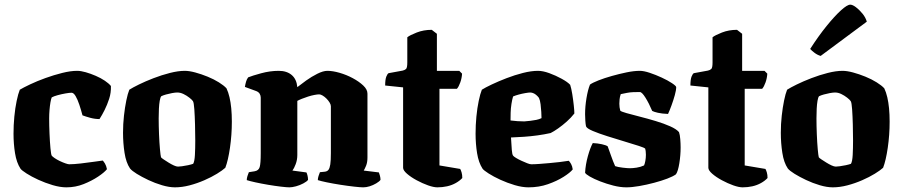

<svg xmlns="http://www.w3.org/2000/svg" viewBox="-20 -804 3876 824"><path d="M265 0Q238 0 206 -9.5Q174 -19 144.5 -32.5Q115 -46 94 -59.5Q73 -73 68 -80Q51 -106 44.5 -146.5Q38 -187 38 -230Q38 -267 41.5 -303.5Q45 -340 51.5 -371Q58 -402 65 -419Q80 -428 109.5 -442Q139 -456 175 -469Q211 -482 247 -491Q283 -500 311 -500Q327 -500 348 -494Q369 -488 391 -478.5Q413 -469 430 -457.5Q447 -446 456 -435Q457 -406 448.5 -380Q440 -354 429 -332Q418 -310 407 -293Q387 -293 367 -298.5Q347 -304 334 -309Q328 -332 320.5 -354.5Q313 -377 304.5 -391.5Q296 -406 287 -406Q278 -406 261 -403Q244 -400 227.5 -395.5Q211 -391 202 -386Q199 -379 196.5 -364.5Q194 -350 192.5 -332Q191 -314 191 -295Q191 -266 192.5 -230.5Q194 -195 196.5 -168Q199 -141 202 -136Q205 -132 214.5 -125.5Q224 -119 236.5 -113Q249 -107 260.5 -103Q272 -99 277 -99Q296 -99 327 -102.5Q358 -106 385 -110Q412 -114 421 -115Q425 -111 430.5 -102Q436 -93 439 -78Q428 -64 401 -46Q374 -28 339 -14Q304 0 265 0Z M731 0Q706 0 675.5 -9Q645 -18 616.5 -31.5Q588 -45 567 -58Q546 -71 538 -81Q521 -106 514.5 -148Q508 -190 508 -234Q508 -272 512 -307.5Q516 -343 522 -372.5Q528 -402 535 -419Q549 -428 576.5 -441.5Q604 -455 639 -468.5Q674 -482 709.5 -491Q745 -500 773 -500Q792 -500 818 -493Q844 -486 871 -475Q898 -464 919.5 -450.5Q941 -437 952 -425Q960 -408 965 -386.5Q970 -365 972.5 -339Q975 -313 975 -282Q975 -225 967 -170Q959 -115 947 -84Q935 -73 911.5 -58.5Q888 -44 857 -30.5Q826 -17 793.5 -8.5Q761 0 731 0ZM744 -89Q749 -89 761 -90.5Q773 -92 787 -95Q801 -98 809 -101Q815 -111 816.5 -139Q818 -167 818 -201Q818 -232 817 -269Q816 -306 814 -335Q812 -364 808 -370Q804 -376 792.5 -385Q781 -394 767.5 -400.5Q754 -407 741 -407Q732 -407 718.5 -404.5Q705 -402 692.5 -398.5Q680 -395 672 -391Q668 -386 665.5 -371.5Q663 -357 662 -337.5Q661 -318 661 -296Q661 -264 662.5 -227.5Q664 -191 666.5 -163.5Q669 -136 671 -129Q673 -126 682 -120Q691 -114 703 -106.5Q715 -99 726 -94Q737 -89 744 -89Z M1222 0Q1211 0 1185.5 -3Q1160 -6 1130.5 -11Q1101 -16 1076 -21.5Q1051 -27 1039 -31Q1039 -39 1042 -48.5Q1045 -58 1048 -65L1073 -69Q1090 -72 1094.5 -87Q1099 -102 1099 -147V-385Q1099 -394 1094.5 -401.5Q1090 -409 1080 -413L1031 -431Q1033 -443 1036 -453.5Q1039 -464 1045 -472Q1062 -479 1100.5 -489.5Q1139 -500 1176 -500Q1211 -500 1232 -482Q1253 -464 1256 -430Q1271 -442 1294 -458.5Q1317 -475 1342 -487.5Q1367 -500 1385 -500Q1408 -500 1437.5 -491.5Q1467 -483 1494 -468.5Q1521 -454 1539 -437Q1557 -420 1557 -402V-128Q1557 -107 1551 -92.5Q1545 -78 1541 -72L1606 -64Q1608 -59 1610.5 -50Q1613 -41 1613 -32Q1608 -25 1594.5 -17Q1581 -9 1566.5 -4.5Q1552 0 1539 0Q1527 0 1500 -3Q1473 -6 1441 -11Q1409 -16 1382.5 -21.5Q1356 -27 1344 -31Q1344 -39 1347 -48.5Q1350 -58 1353 -65L1373 -67Q1384 -68 1389.5 -75Q1395 -82 1397.5 -98.5Q1400 -115 1400 -147V-348Q1400 -355 1394.5 -364Q1389 -373 1381 -381Q1373 -389 1364.5 -394Q1356 -399 1350 -399Q1342 -399 1329 -396.5Q1316 -394 1302 -389.5Q1288 -385 1275.5 -380Q1263 -375 1256 -371V-139Q1256 -118 1249 -99.5Q1242 -81 1235 -72L1295 -64Q1297 -61 1299.5 -51.5Q1302 -42 1302 -32Q1297 -25 1282 -17Q1267 -9 1250.5 -4.5Q1234 0 1222 0Z M1857 0Q1841 0 1817 -8.5Q1793 -17 1768 -30.5Q1743 -44 1726.5 -58.5Q1710 -73 1710 -84V-429L1633 -437Q1633 -463 1638 -475.5Q1643 -488 1648 -490L1708 -501Q1717 -503 1722.5 -508Q1728 -513 1728 -536V-644Q1739 -653 1768.5 -664.5Q1798 -676 1833 -676L1855 -659V-500H1951L1963 -488Q1962 -469 1955.5 -450.5Q1949 -432 1941 -423H1866V-94L1955 -79Q1958 -74 1961 -64Q1964 -54 1964 -40Q1953 -28 1936 -18.5Q1919 -9 1899 -4.5Q1879 0 1857 0Z M2248 0Q2221 0 2189 -9.5Q2157 -19 2127.5 -32.5Q2098 -46 2077 -59.5Q2056 -73 2051 -80Q2034 -106 2027.5 -146.5Q2021 -187 2021 -230Q2021 -267 2024.5 -303.5Q2028 -340 2034.5 -371Q2041 -402 2048 -419Q2062 -428 2090.5 -441.5Q2119 -455 2154 -468.5Q2189 -482 2224.5 -491Q2260 -500 2289 -500Q2310 -500 2337.5 -490Q2365 -480 2390.5 -466Q2416 -452 2427 -440Q2432 -425 2436 -400Q2440 -375 2442.5 -351.5Q2445 -328 2445 -317Q2431 -299 2412.5 -282.5Q2394 -266 2375.5 -253Q2357 -240 2343 -233Q2316 -227 2287 -223Q2258 -219 2229 -217Q2200 -215 2173 -214Q2175 -180 2176.5 -160.5Q2178 -141 2182 -136Q2185 -132 2195 -126Q2205 -120 2218 -114Q2231 -108 2242.5 -103.5Q2254 -99 2260 -99Q2275 -99 2295 -100.5Q2315 -102 2337.5 -104Q2360 -106 2381.5 -108.5Q2403 -111 2421 -114Q2426 -109 2431 -100Q2436 -91 2438 -77Q2427 -63 2398.5 -45Q2370 -27 2331.5 -13.5Q2293 0 2248 0ZM2230 -283Q2243 -284 2256 -285.5Q2269 -287 2281.5 -289.5Q2294 -292 2304 -297Q2304 -308 2303 -324Q2302 -340 2300 -356.5Q2298 -373 2293 -384Q2287 -392 2280 -397.5Q2273 -403 2266.5 -405Q2260 -407 2256 -407Q2249 -407 2234.5 -404.5Q2220 -402 2205.5 -398Q2191 -394 2182 -390Q2178 -377 2175 -358Q2172 -339 2171.5 -320.5Q2171 -302 2171 -287Q2186 -285 2201 -284Q2216 -283 2230 -283Z M2668 0Q2642 0 2612.5 -7.5Q2583 -15 2556 -25.5Q2529 -36 2511 -46.5Q2493 -57 2491 -63Q2493 -98 2503 -134Q2513 -170 2524 -190Q2545 -189 2563 -185Q2581 -181 2588 -176Q2594 -160 2602.5 -135.5Q2611 -111 2620 -91Q2631 -87 2652 -84.5Q2673 -82 2683 -82Q2695 -82 2712 -84.5Q2729 -87 2744 -94Q2747 -100 2749.5 -113Q2752 -126 2752 -140Q2752 -148 2751 -156Q2750 -164 2749 -166Q2746 -170 2721 -178Q2696 -186 2659.5 -197Q2623 -208 2586.5 -219.5Q2550 -231 2524 -242Q2498 -253 2495 -262Q2493 -271 2492 -286.5Q2491 -302 2491 -314Q2491 -347 2497 -383Q2503 -419 2512 -441Q2523 -449 2548.5 -459Q2574 -469 2606 -478Q2638 -487 2669.5 -493.5Q2701 -500 2726 -500Q2743 -500 2768.5 -491.5Q2794 -483 2820 -471Q2846 -459 2864 -447Q2882 -435 2882 -430Q2882 -417 2876 -395.5Q2870 -374 2862 -352Q2854 -330 2847 -315Q2821 -316 2803.5 -320Q2786 -324 2779 -328Q2765 -361 2750 -385Q2735 -409 2726 -409Q2711 -409 2697.5 -408.5Q2684 -408 2671 -405.5Q2658 -403 2644 -400Q2640 -388 2639 -377.5Q2638 -367 2638 -359Q2638 -350 2639 -343.5Q2640 -337 2642 -329Q2646 -325 2669 -318.5Q2692 -312 2725.5 -303.5Q2759 -295 2794 -284.5Q2829 -274 2856 -262Q2883 -250 2894 -237Q2898 -226 2899.5 -206.5Q2901 -187 2901 -171Q2901 -138 2895.5 -103.5Q2890 -69 2881 -56Q2869 -47 2844 -37.5Q2819 -28 2787 -19.5Q2755 -11 2723.5 -5.5Q2692 0 2668 0Z M3167 0Q3151 0 3127 -8.5Q3103 -17 3078 -30.5Q3053 -44 3036.5 -58.5Q3020 -73 3020 -84V-429L2943 -437Q2943 -463 2948 -475.5Q2953 -488 2958 -490L3018 -501Q3027 -503 3032.5 -508Q3038 -513 3038 -536V-644Q3049 -653 3078.5 -664.5Q3108 -676 3143 -676L3165 -659V-500H3261L3273 -488Q3272 -469 3265.5 -450.5Q3259 -432 3251 -423H3176V-94L3265 -79Q3268 -74 3271 -64Q3274 -54 3274 -40Q3263 -28 3246 -18.5Q3229 -9 3209 -4.5Q3189 0 3167 0Z M3554 0Q3529 0 3498.5 -9Q3468 -18 3439.5 -31.5Q3411 -45 3390 -58Q3369 -71 3361 -81Q3344 -106 3337.5 -148Q3331 -190 3331 -234Q3331 -272 3335 -307.5Q3339 -343 3345 -372.5Q3351 -402 3358 -419Q3372 -428 3399.5 -441.5Q3427 -455 3462 -468.5Q3497 -482 3532.5 -491Q3568 -500 3596 -500Q3615 -500 3641 -493Q3667 -486 3694 -475Q3721 -464 3742.5 -450.5Q3764 -437 3775 -425Q3783 -408 3788 -386.5Q3793 -365 3795.5 -339Q3798 -313 3798 -282Q3798 -225 3790 -170Q3782 -115 3770 -84Q3758 -73 3734.5 -58.5Q3711 -44 3680 -30.5Q3649 -17 3616.5 -8.5Q3584 0 3554 0ZM3567 -89Q3572 -89 3584 -90.5Q3596 -92 3610 -95Q3624 -98 3632 -101Q3638 -111 3639.5 -139Q3641 -167 3641 -201Q3641 -232 3640 -269Q3639 -306 3637 -335Q3635 -364 3631 -370Q3627 -376 3615.5 -385Q3604 -394 3590.5 -400.5Q3577 -407 3564 -407Q3555 -407 3541.5 -404.5Q3528 -402 3515.5 -398.5Q3503 -395 3495 -391Q3491 -386 3488.5 -371.5Q3486 -357 3485 -337.5Q3484 -318 3484 -296Q3484 -264 3485.5 -227.5Q3487 -191 3489.5 -163.5Q3492 -136 3494 -129Q3496 -126 3505 -120Q3514 -114 3526 -106.5Q3538 -99 3549 -94Q3560 -89 3567 -89ZM3502 -564Q3488 -568 3475.5 -577.5Q3463 -587 3457 -594Q3493 -650 3527.5 -692.5Q3562 -735 3589 -759.5Q3616 -784 3629 -784Q3639 -784 3653.5 -773Q3668 -762 3681.5 -745.5Q3695 -729 3700 -711Z"/></svg>

Font: Texturina 12pt ExtraBold
Style: Regular
Weight: 800
Designer: Guillermo Torres Carreño
Foundry: Omnibus-Type
Version: Version 1.002